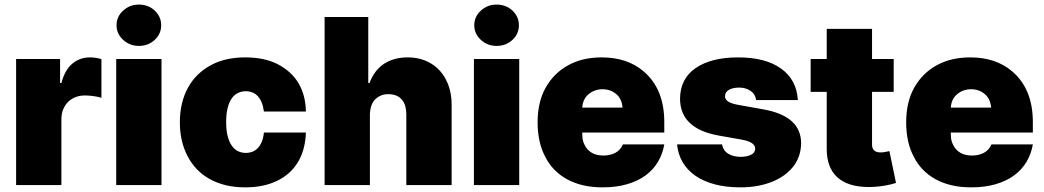

<svg xmlns="http://www.w3.org/2000/svg" viewBox="-20 -801 4520 831"><path d="M245.7 0H49.7V-545.5H240.1V-441.8H245.7Q261 -498.9 293.3 -525.7Q325.6 -552.6 369.3 -552.6Q394.9 -552.6 419 -545.1V-377.8Q410.5 -380.3 400.9 -382.3Q391.3 -384.2 381.7 -385.5Q372.2 -386.7 363.1 -387.3Q354 -387.8 346.6 -387.8Q326.7 -387.8 308.4 -381.2Q290.1 -374.6 276.3 -361.5Q262.4 -348.4 254.1 -329Q245.7 -309.7 245.7 -284.1Z M679 0H483V-545.5H679ZM581 -602.3Q541.2 -602.3 512.8 -628.6Q484.4 -654.8 484.4 -691.8Q484.4 -728.7 512.8 -755Q541.2 -781.2 581 -781.2Q621.8 -781.2 649.9 -755Q677.6 -728.7 677.6 -691.8Q677.6 -654.5 649.9 -628.6Q621.8 -602.3 581 -602.3Z M1041.2 9.9Q995 9.9 956.3 0.4Q917.6 -9.2 886.4 -26.8Q855.1 -44.4 831.7 -69.1Q808.2 -93.8 792.3 -124.3Q758.5 -187.9 758.5 -271.3Q758.5 -315.3 767.6 -353Q776.6 -390.6 793.5 -421.3Q810.4 -452.1 834.5 -476Q858.7 -500 889.2 -517Q952.4 -552.6 1041.2 -552.6Q1125.4 -552.6 1182.9 -522.7Q1243.3 -490.8 1273.1 -438.9Q1302.9 -387.1 1304 -318.2H1122.2Q1119.3 -341.3 1112.4 -358Q1105.5 -374.6 1095.2 -385.3Q1084.9 -396 1071.9 -401.1Q1058.9 -406.2 1044 -406.2Q1025.2 -406.2 1009.4 -398.4Q993.6 -390.6 982.4 -374.3Q971.2 -358 965 -332.7Q958.8 -307.5 958.8 -272.7Q958.8 -237.6 965.2 -212.4Q971.6 -187.1 983 -170.8Q994.3 -154.5 1009.9 -146.8Q1025.6 -139.2 1044 -139.2Q1059.3 -139.2 1072.8 -144.5Q1086.3 -149.9 1096.4 -160.7Q1106.5 -171.5 1113.3 -188.2Q1120 -204.9 1122.2 -227.3H1304Q1302.6 -188.2 1293.5 -155.9Q1284.4 -123.6 1268.5 -97.7Q1252.5 -71.7 1230.5 -52.2Q1208.5 -32.7 1180.8 -19.2Q1122.5 9.9 1041.2 9.9Z M1934.7 0H1738.6V-306.8Q1738.6 -325.3 1734.2 -341.1Q1729.8 -356.9 1720.3 -368.6Q1710.9 -380.3 1696 -386.9Q1681.1 -393.5 1660.5 -393.5Q1628.2 -393.5 1605.5 -372.5Q1583.1 -351.9 1581 -306.8V0H1384.9V-727.3H1573.9V-441.8H1579.5Q1588.1 -465.9 1602.5 -486.3Q1616.8 -506.7 1637.3 -521.5Q1657.7 -536.2 1684.5 -544.4Q1711.3 -552.6 1744.3 -552.6Q1774.5 -552.6 1800.2 -545.5Q1826 -538.4 1846.9 -525.4Q1867.9 -512.4 1884.1 -494.3Q1900.2 -476.2 1911.2 -454.2Q1934.7 -407.7 1934.7 -348Z M2227.3 0H2031.2V-545.5H2227.3ZM2129.3 -602.3Q2089.5 -602.3 2061.1 -628.6Q2032.7 -654.8 2032.7 -691.8Q2032.7 -728.7 2061.1 -755Q2089.5 -781.2 2129.3 -781.2Q2170.1 -781.2 2198.2 -755Q2225.9 -728.7 2225.9 -691.8Q2225.9 -654.5 2198.2 -628.6Q2170.1 -602.3 2129.3 -602.3Z M2588.1 9.9Q2542.6 9.9 2504.4 1.1Q2466.3 -7.8 2435.4 -24.5Q2404.5 -41.2 2380.7 -65.3Q2356.9 -89.5 2340.9 -120.4Q2306.8 -183.2 2306.8 -271.3Q2306.8 -359.4 2341.6 -421.5Q2376.8 -483.7 2437.1 -517.4Q2499.3 -552.6 2583.8 -552.6Q2695.7 -552.6 2766.3 -491.5Q2855.1 -415.5 2855.1 -272.7V-227.3H2500Q2500 -210.2 2501.8 -198.2Q2503.6 -186.1 2510.7 -172.9Q2520.6 -152.3 2540.8 -140.1Q2561.1 -127.8 2592.3 -127.8Q2620 -127.8 2642.6 -139.2Q2665.1 -150.6 2676.1 -176.1H2855.1Q2848 -134.6 2827.6 -100.3Q2807.2 -66.1 2773.6 -41.5Q2740.1 -17 2693.7 -3.6Q2647.4 9.9 2588.1 9.9ZM2674.7 -335.2Q2670.8 -375 2646.3 -394.5Q2621.8 -414.8 2588.1 -414.8Q2554 -414.8 2528.1 -393.8Q2502.5 -372.9 2500 -335.2Z M3184.7 9.9Q3121.1 9.9 3071.9 -3.6Q3022.7 -17 2988.1 -41.5Q2953.5 -66.1 2933.9 -100.3Q2914.4 -134.6 2910.5 -176.1H3105.1Q3110.1 -148.8 3132.1 -135.5Q3154.1 -122.2 3186.1 -122.2Q3212.7 -122.2 3230.5 -131Q3248.6 -139.9 3248.6 -158Q3248.6 -187.1 3186.1 -197.4L3089.5 -214.5Q2923.3 -244.7 2923.3 -374.3Q2924 -460.2 2990.8 -506.4Q3058.2 -552.6 3174.7 -552.6Q3293 -552.6 3360.4 -504.3Q3427.9 -456.3 3433.2 -367.9H3252.8Q3248.9 -394.2 3228.3 -408Q3207.4 -421.9 3179 -421.9Q3166.2 -421.9 3155 -419.6Q3143.8 -417.3 3135.5 -412.5Q3127.1 -407.7 3122.5 -400.7Q3117.9 -393.8 3117.9 -384.2Q3117.9 -358 3170.5 -348L3281.2 -328.1Q3447.4 -299.7 3447.4 -180.4Q3446 -119.7 3410.9 -77.1Q3375.7 -35.2 3319.6 -13.5Q3260.3 9.9 3184.7 9.9Z M3740.8 8.5Q3693.5 8.5 3659.1 -2.8Q3624.6 -14.2 3602.3 -35.3Q3579.9 -56.5 3569.1 -86.8Q3558.2 -117.2 3558.2 -155.2V-403.4H3488.6V-545.5H3558.2V-676.1H3754.3V-545.5H3848V-403.4H3754.3V-175.4Q3754.3 -141.3 3791.2 -141.3Q3807.2 -141.3 3829.5 -147L3858 -9.2Q3814.3 4.6 3762.8 7.8Z M4183.2 9.9Q4137.8 9.9 4099.6 1.1Q4061.4 -7.8 4030.5 -24.5Q3999.6 -41.2 3975.9 -65.3Q3952.1 -89.5 3936.1 -120.4Q3902 -183.2 3902 -271.3Q3902 -359.4 3936.8 -421.5Q3971.9 -483.7 4032.3 -517.4Q4094.5 -552.6 4179 -552.6Q4290.8 -552.6 4361.5 -491.5Q4450.3 -415.5 4450.3 -272.7V-227.3H4095.2Q4095.2 -210.2 4096.9 -198.2Q4098.7 -186.1 4105.8 -172.9Q4115.8 -152.3 4136 -140.1Q4156.2 -127.8 4187.5 -127.8Q4215.2 -127.8 4237.7 -139.2Q4260.3 -150.6 4271.3 -176.1H4450.3Q4443.2 -134.6 4422.8 -100.3Q4402.3 -66.1 4368.8 -41.5Q4335.2 -17 4288.9 -3.6Q4242.5 9.9 4183.2 9.9ZM4269.9 -335.2Q4266 -375 4241.5 -394.5Q4217 -414.8 4183.2 -414.8Q4149.1 -414.8 4123.2 -393.8Q4097.7 -372.9 4095.2 -335.2Z"/></svg>

Font: Linik Sans Black
Style: Regular
Weight: 900
Designer: Fonts by Rasmus Andersson / Changes by Cristiano Sobral with parts from Marc Monis
Foundry: rsms
Version: Version 3.020; ttfautohint (v1.6)